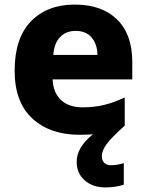

<svg xmlns="http://www.w3.org/2000/svg" viewBox="-20 -579 641 839"><path d="M558 -232H210Q212 -175 246 -142.5Q280 -110 341 -110Q392 -110 435 -120.5Q478 -131 525 -153V-30Q467 22 446 50.5Q425 79 425 104Q425 123 436 133Q447 143 465 143Q490 143 521 134V228Q483 240 441 240Q385 240 350 209Q315 178 315 128Q315 65 386 8Q350 10 328 10Q199 10 121.5 -61Q44 -132 44 -270Q44 -412 115 -485.5Q186 -559 307 -559Q425 -559 491.5 -494Q558 -429 558 -309ZM406 -339Q405 -386 380.5 -415Q356 -444 310 -444Q269 -444 243 -417.5Q217 -391 213 -339Z"/></svg>

Font: Noto Sans UI ExtraBold
Style: Regular
Weight: 800
Designer: Monotype Design Team
Foundry: Monotype Imaging Inc.
Version: Version 1.001